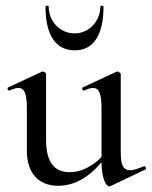

<svg xmlns="http://www.w3.org/2000/svg" viewBox="-20 -648 537 679"><path d="M244 -470C311 -470 346 -524 346 -624C346 -629 335 -629 335 -626C335 -573 295 -530 244 -530C191 -530 152 -573 152 -626C152 -629 141 -629 141 -624C141 -524 177 -470 244 -470ZM489 -60C467 -51 452 -46 440 -46C416 -46 407 -64 407 -110V-386C407 -390 400 -395 395 -395C394 -395 393 -395 391 -394L273 -339C268 -338 272 -325 278 -328C291 -334 301 -337 309 -337C331 -337 339 -315 339 -265V-93C307 -59 265 -39 227 -39C171 -39 143 -76 143 -153V-386C143 -390 136 -395 131 -395C130 -395 129 -395 127 -394L9 -339C4 -338 8 -325 14 -328C27 -334 37 -337 45 -337C67 -337 75 -315 75 -265V-114C75 -36 117 9 185 9C241 9 291 -18 339 -74C339 -19 355 11 366 11C368 11 369 11 371 10L495 -49C499 -51 494 -62 489 -60Z"/></svg>

Font: Cormorant Infant Book
Style: Regular
Weight: 500
Designer: Christian Thalmann (Catharsis Fonts)
Version: Version 1.000;PS 002.000;hotconv 1.0.88;makeotf.lib2.5.64775